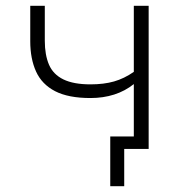

<svg xmlns="http://www.w3.org/2000/svg" viewBox="-20 -512 648 660"><path d="M407 128H359V-43H462V0H407ZM440 0V-223Q410 -199 372.5 -187Q335 -175 291 -175Q215 -175 169.5 -198.5Q124 -222 104 -266Q84 -310 84 -370V-492H134V-372Q134 -323 148.5 -289.5Q163 -256 198 -239Q233 -222 291 -222Q337 -222 372 -232Q407 -242 440 -265V-492H491V0Z"/></svg>

Font: Nunito Sans 7pt ExtraLight
Style: Regular
Weight: 250
Designer: Vernon Adams
Foundry: Vernon Adams
Version: Version 3.101;gftools[0.9.27]